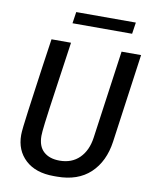

<svg xmlns="http://www.w3.org/2000/svg" viewBox="-93 -916 786 995"><g transform="rotate(10 300.0 -418.5)"><path d="M259 10Q163.5 10 109.8 -39.8Q56 -89.5 56 -170.8Q56 -184.2 59.6 -217.1Q63.2 -250 70 -298.9Q76.8 -347.8 85.2 -409Q93.8 -470.2 103.6 -540.5Q113.5 -610.8 124.8 -686H227.5Q209 -558 196.9 -472.9Q184.8 -387.8 177.2 -335Q169.8 -282.2 166.4 -253.4Q163 -224.5 161.6 -209.6Q160.2 -194.8 160.2 -184.5Q160.2 -129.2 190.9 -101.6Q221.5 -74 275 -74Q338.8 -74 378.8 -113.5Q418.8 -153 428.5 -222L493.5 -686H596.2L531.2 -219.2Q516.2 -112.5 451 -51.2Q385.8 10 275.8 10ZM217.5 -786.8 226.5 -847.2H540.2L531.2 -786.8Z"/></g></svg>

Font: Chivo Mono Medium
Style: Italic
Weight: 500
Italic angle: -8.05°
Monospace: yes
Designer: Hector Gatti
Foundry: Omnibus-Type
Version: Version 1.008